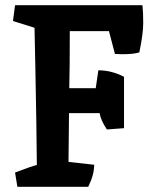

<svg xmlns="http://www.w3.org/2000/svg" viewBox="-20 -720 596 740"><path d="M249 -600Q249 -460 247 -380H349L359 -449Q410 -449 458 -424V-226L392 -221Q368 -257 364 -284H246L244 -96L343 -85Q343 -46 320 0H47L38 -55Q103 -80 122 -84Q121 -143 120 -250Q116 -490 113 -613L30 -639L38 -700H529Q532 -673 532 -631.5Q532 -590 517 -518Q495 -511 450 -511L428 -512H423L400 -600Z"/></svg>

Font: Inika
Style: Bold
Weight: 700
Version: Version 1.001